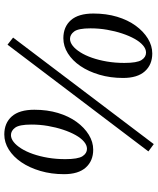

<svg xmlns="http://www.w3.org/2000/svg" viewBox="59 -780 736 894"><g transform="rotate(-90 427.0 -333.0)"><path d="M177 -267Q125 -267 94 -301.5Q63 -336 63 -403Q63 -462 78 -513Q93 -564 118.5 -601.5Q144 -639 177.5 -660Q211 -681 248 -681Q301 -681 332 -646Q363 -611 363 -541Q363 -481 348 -431Q333 -381 306.5 -344.5Q280 -308 246.5 -287.5Q213 -267 177 -267ZM181 -296Q198 -296 214.5 -310Q231 -324 245 -349Q259 -374 270 -407Q281 -440 287.5 -477.5Q294 -515 294 -555Q294 -611 279.5 -630.5Q265 -650 245 -650Q229 -650 213 -637.5Q197 -625 182.5 -602Q168 -579 157 -547.5Q146 -516 139.5 -478Q133 -440 133 -397Q133 -338 146.5 -317Q160 -296 181 -296ZM203 15 169 -10 666 -666 699 -640ZM625 8Q573 8 542 -26.5Q511 -61 511 -128Q511 -187 526 -238Q541 -289 566.5 -326.5Q592 -364 625.5 -385Q659 -406 696 -406Q749 -406 780 -371Q811 -336 811 -266Q811 -206 796 -156Q781 -106 754.5 -69.5Q728 -33 694.5 -12.5Q661 8 625 8ZM629 -21Q646 -21 662.5 -35Q679 -49 693 -74Q707 -99 718 -132Q729 -165 735.5 -202.5Q742 -240 742 -280Q742 -336 727.5 -355.5Q713 -375 693 -375Q677 -375 661 -362.5Q645 -350 630.5 -327Q616 -304 605 -272.5Q594 -241 587.5 -203Q581 -165 581 -122Q581 -63 594.5 -42Q608 -21 629 -21Z"/></g></svg>

Font: Source Serif 4
Style: Italic
Weight: 400
Italic angle: -12°
Designer: Frank Grießhammer
Foundry: Adobe Systems Incorporated
Version: Version 4.004;hotconv 1.0.116;makeotfexe 2.5.65601